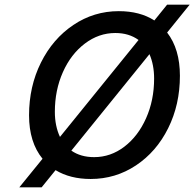

<svg xmlns="http://www.w3.org/2000/svg" viewBox="-20 -763 836 826"><path d="M699 -623Q754 -552 754 -437Q754 -313 703.5 -211.5Q653 -110 565 -51.5Q477 7 370 7Q282 7 219 -31L159 43H63L163 -80Q105 -151 105 -267Q105 -391 156 -493.5Q207 -596 295.5 -655.5Q384 -715 491 -715Q582 -715 644 -675L699 -743H796ZM238 -174 576 -591Q535 -621 476 -621Q405 -621 345 -575.5Q285 -530 250.5 -452.5Q216 -375 216 -282Q216 -221 238 -174ZM623 -530 287 -115Q327 -87 385 -87Q456 -87 515 -132Q574 -177 608.5 -254.5Q643 -332 643 -425Q643 -484 623 -530Z"/></svg>

Font: Be Vietnam Medium
Style: Italic
Weight: 500
Italic angle: -9.444°
Designer: Gabriel Lam
Foundry: TypeRant
Version: Version 3.000